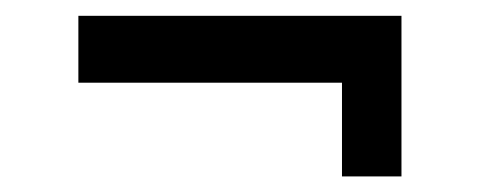

<svg xmlns="http://www.w3.org/2000/svg" viewBox="-20 -399 610 244"><path d="M79.6 -378.9H490.2V-174.8H414.6V-293.9H79.6Z"/></svg>

Font: PT Astra Serif
Style: Bold
Weight: 700
Designer: A.Korolkova, I. Chaeva
Foundry: ParaType Ltd
Version: Version 1.002